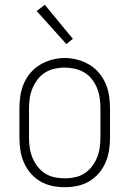

<svg xmlns="http://www.w3.org/2000/svg" viewBox="-20 -773 540 801"><path d="M250 8Q223 8 197 2.5Q171 -3 148 -16.5Q125 -30 107.5 -50.5Q90 -71 79.5 -95.5Q69 -120 65 -146.5Q61 -173 61 -200V-320Q61 -347 65 -373.5Q69 -400 79.5 -424.5Q90 -449 107.5 -469.5Q125 -490 148 -503.5Q171 -517 197 -524Q223 -531 250 -531Q277 -531 303 -524Q329 -517 352 -503.5Q375 -490 392.5 -469.5Q410 -449 420.5 -424.5Q431 -400 435 -373.5Q439 -347 439 -320V-200Q439 -173 435 -146.5Q431 -120 420.5 -95.5Q410 -71 392.5 -50.5Q375 -30 352 -16.5Q329 -3 303 2.5Q277 8 250 8ZM250 -29Q272 -29 293 -33.5Q314 -38 332 -49.5Q350 -61 363.5 -78.5Q377 -96 385 -116Q393 -136 396 -157Q399 -178 399 -200V-320Q399 -342 396 -363.5Q393 -385 385 -405Q377 -425 363.5 -442.5Q350 -460 331 -471Q312 -482 291 -486.5Q270 -491 248 -491Q227 -491 206 -486Q185 -481 167 -469.5Q149 -458 136 -440.5Q123 -423 115 -403.5Q107 -384 104 -362.5Q101 -341 101 -320V-200Q101 -178 104 -157Q107 -136 115 -116Q123 -96 136.5 -78.5Q150 -61 168 -49.5Q186 -38 207.5 -33.5Q229 -29 250 -29ZM257 -589 133 -727 167 -753 284 -611Z"/></svg>

Font: Zed Sans Extralight
Style: Regular
Weight: 200
Designer: Belleve Invis
Foundry: Belleve Invis
Version: Version 1.0.0; ttfautohint (v1.8.4)